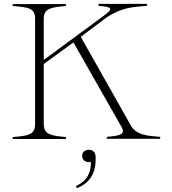

<svg xmlns="http://www.w3.org/2000/svg" viewBox="-20 -720 892 996"><path d="M661 -65 399 -529 535 -631C614 -682 667 -683 743 -690V-700H491V-690C560 -683 577 -680 507 -630L207 -409V-623C207 -679 250 -682 322 -689V-699H46V-689C127 -682 162 -679 162 -623V-76C162 -20 126 -16 46 -9V1H322V-9C251 -16 207 -19 207 -76V-388L361 -500L605 -71C638 -20 603 -17 534 -10V0H811V-10C737 -16 692 -20 661 -65ZM374 245 379 256C460 224 479 159 476 93C475 66 458 57 441 57C422 57 406 69 406 88C406 109 422 121 439 121C443 121 446 120 451 119C454 161 440 216 374 245Z"/></svg>

Font: Sprat Thin
Style: Regular
Weight: 100
Designer: Ethan Nakache
Foundry: Collletttivo
Version: Version 2.000;Glyphs 3.2 (3217)